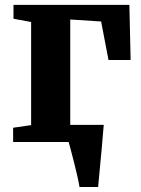

<svg xmlns="http://www.w3.org/2000/svg" viewBox="-20 -568 564 768"><path d="M298 180Q295.5 164 289.8 138.2Q284 112.5 277 84.8Q270 57 263.8 33.8Q257.5 10.5 254.5 -0.5L220 -68.5H395Q393.5 -54 391.5 -28.5Q389.5 -3 386.8 27.5Q384 58 381 88Q378 118 376 142.5Q374 167 372.5 180ZM32.5 0V-57L104.5 -67.5V-480L34 -493V-548.5H497.5L502.5 -328H414L384.5 -482L261 -490V-67.5L372 -57V0Z"/></svg>

Font: Merriweather 36pt ExtraBold
Style: Regular
Weight: 800
Designer: Eben Sorkin
Foundry: Eben Sorkin
Version: Version 2.100